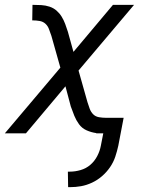

<svg xmlns="http://www.w3.org/2000/svg" viewBox="-23 -550 593 792"><path d="M258 222 257 158H266Q287 158 309.5 151.5Q332 145 349.5 130Q367 115 378 94Q389 73 393 51L403 0H374V-1Q353 -4 334 -12.5Q315 -21 303 -37.5Q291 -54 283.5 -72.5Q276 -91 269 -111L247 -194L84 0H-3L226 -271L189 -402Q184 -415 179.5 -428.5Q175 -442 165 -451.5Q155 -461 140.5 -463.5Q126 -466 110 -466L111 -530Q129 -530 147 -529Q165 -528 181.5 -522.5Q198 -517 210.5 -506Q223 -495 231.5 -481Q240 -467 246 -451Q252 -435 257 -419L280 -336L443 -530H530L301 -259L338 -128Q342 -115 347 -101.5Q352 -88 361.5 -78.5Q371 -69 385.5 -66.5Q400 -64 416 -64H487L465 51Q460 74 452.5 96.5Q445 119 431 139.5Q417 160 398 176.5Q379 193 356.5 203.5Q334 214 311.5 218Q289 222 266 222Z"/></svg>

Font: Lode
Style: Italic
Weight: 400
Italic angle: -11°
Monospace: yes
Designer: Belleve Invis
Foundry: Belleve Invis
Version: Version 29.2.0; ttfautohint (v1.8.3)